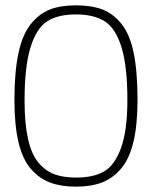

<svg xmlns="http://www.w3.org/2000/svg" viewBox="-20 -690 570 719"><path d="M264 -670Q323 -670 363.5 -654.5Q404 -639 435 -600.5Q466 -562 480.5 -492Q495 -422 495 -316Q495 -222 479.5 -158Q464 -94 433 -58Q402 -22 361.5 -6.5Q321 9 265 9Q209 9 168.5 -6Q128 -21 96.5 -56.5Q65 -92 49.5 -156.5Q34 -221 34 -315Q34 -420 49 -490.5Q64 -561 95.5 -600Q127 -639 167 -654.5Q207 -670 264 -670ZM264 -636Q197 -636 157 -610.5Q117 -585 94.5 -513.5Q72 -442 72 -314Q72 -227 85 -169.5Q98 -112 124 -81Q150 -50 183.5 -37.5Q217 -25 265 -25Q329 -25 369 -47.5Q409 -70 433 -135.5Q457 -201 457 -316Q457 -442 435 -513Q413 -584 372.5 -610Q332 -636 264 -636Z"/></svg>

Font: TitilliumText22L Th
Style: Thin
Weight: 100
Designer: Campivisivi
Foundry: Campivisivi
Version: 1.000